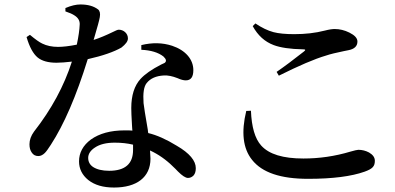

<svg xmlns="http://www.w3.org/2000/svg" viewBox="-20 -803 1771 860"><path d="M491 37C592 37 654 -9 654 -92C654 -99 653 -112 652 -129C689 -112 724 -88 757 -55C762 -50 769 -44 777 -35C796 -16 811 -6 822 -6C832 -6 840 -10 847 -17C854 -25 857 -36 857 -50C857 -83 829 -117 772 -150C725 -179 682 -198 644 -207C643 -210 643 -215 642 -222C631 -285 625 -324 623 -341C620 -385 624 -415 637 -431C654 -452 679 -463 714 -465C732 -466 752 -462 775 -453C790 -446 803 -443 812 -443C835 -443 846 -458 846 -489C846 -537 811 -578 751 -598C708 -612 662 -613 613 -601V-580C656 -578 689 -568 712 -550C725 -538 727 -528 717 -521C714 -520 709 -517 702 -514C659 -492 628 -470 609 -449C582 -419 568 -376 568 -319C568 -304 569 -280 571 -246C572 -233 572 -224 573 -218C566 -219 554 -219 538 -219C475 -219 425 -205 387 -178C352 -152 334 -119 334 -80C334 -47 348 -19 375 3C404 26 442 37 491 37ZM469 -38C438 -38 414 -44 397 -55C382 -65 375 -79 375 -96C375 -113 385 -129 405 -142C427 -157 457 -164 494 -164C524 -164 551 -161 576 -155C576 -147 576 -139 576 -131C576 -69 540 -38 469 -38ZM152 -104C162 -104 172 -109 181 -118C188 -125 197 -138 208 -155C267 -246 322 -373 373 -538C440 -553 491 -571 524 -590C543 -605 553 -618 553 -631C553 -654 533 -670 512 -670C507 -670 498 -666 484 -659C455 -645 427 -633 399 -624C400 -625 400 -627 401 -630C416 -681 425 -713 427 -726C430 -743 427 -755 419 -761C399 -776 373 -783 340 -783C321 -783 299 -778 273 -767V-752C291 -746 305 -740 315 -733C330 -723 338 -710 337 -693C336 -670 332 -640 324 -603C289 -596 261 -593 240 -593C213 -593 189 -598 169 -608C156 -614 138 -627 114 -647L99 -637C112 -592 129 -562 148 -546C167 -530 196 -522 233 -522C252 -522 275 -524 302 -527C267 -418 211 -314 132 -213C119 -195 112 -176 112 -157C112 -142 115 -130 122 -120C129 -109 139 -104 152 -104Z M1360 -2C1470 -2 1554 -13 1613 -34C1649 -47 1659 -58 1659 -83C1659 -98 1650 -110 1633 -120C1618 -128 1602 -132 1585 -132C1580 -132 1568 -129 1550 -124C1480 -103 1410 -93 1339 -93C1248 -93 1185 -112 1150 -151C1122 -182 1107 -234 1104 -307L1083 -306C1060 -211 1068 -138 1109 -87C1154 -30 1237 -2 1360 -2ZM1229 -464C1319 -509 1389 -539 1440 -554C1460 -561 1487 -567 1520 -574C1529 -576 1536 -577 1540 -578C1567 -583 1581 -596 1581 -617C1581 -632 1569 -645 1545 -657C1523 -668 1501 -673 1479 -673C1469 -673 1454 -671 1435 -666C1392 -655 1347 -650 1298 -650C1259 -650 1228 -653 1205 -659C1179 -666 1152 -679 1124 -698L1112 -686C1135 -644 1166 -616 1206 -601C1235 -590 1279 -583 1338 -582C1349 -582 1350 -579 1341 -572C1294 -535 1254 -505 1219 -481Z"/></svg>

Font: AllPunType SemiBold
Style: Regular
Weight: 600
Version: 1.0